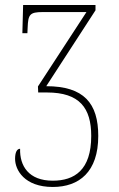

<svg xmlns="http://www.w3.org/2000/svg" viewBox="-20 -734 472 764"><path d="M190 10C295 10 371 -50 371 -193C371 -323 314 -391 164 -391L360 -693V-714H72L69 -602H89L90 -624C92 -676 98 -686 150 -686H324L131 -390L132 -366H167C297 -366 343 -304 343 -193C343 -57 276 -15 190 -15C94 -15 58 -74 60 -142C47 -142 40 -127 40 -102C40 -58 77 10 190 10Z"/></svg>

Font: Noto Serif ExtraCondensed Thin
Style: Regular
Weight: 100
Width: 2
Designer: Monotype Design Team
Foundry: Monotype Imaging Inc.
Version: Version 2.013